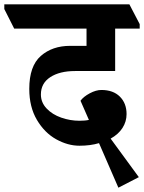

<svg xmlns="http://www.w3.org/2000/svg" viewBox="-76 -689 669 892"><path d="M573 -577V-556H459V-359H273Q201 -359 157.5 -330.5Q114 -302 114 -250Q114 -213 140.5 -185Q167 -157 208.5 -142.5Q250 -128 293 -128Q321 -128 337 -132L298 -221Q312 -240 341 -255.5Q370 -271 395 -271Q450 -271 481 -240Q512 -209 512 -159Q512 -124 493 -94.5Q474 -65 438 -45L569 134L474 183L384 -24Q344 -12 293 -12Q239 -12 185 -42Q131 -72 95.5 -132Q60 -192 60 -276Q60 -382 113.5 -429Q167 -476 250 -476H326V-556H-10L-56 -647V-669H525Z"/></svg>

Font: Martel Heavy
Style: Regular
Weight: 900
Designer: Dan Reynolds
Foundry: Dan Reynolds
Version: Version 1.001; ttfautohint (v1.1) -l 5 -r 5 -G 72 -x 0 -D la